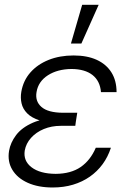

<svg xmlns="http://www.w3.org/2000/svg" viewBox="-20 -789 547 818"><path d="M243.7 -287.1H305.2L300.8 -252.9H238.8Q199.7 -252.9 166.7 -239.3Q133.8 -225.6 112.3 -201.7Q90.8 -177.7 85.4 -147.5Q78.6 -103.5 114.5 -76.2Q150.4 -48.8 217.3 -48.3Q282.2 -48.8 323.7 -77.4Q365.2 -106 388.2 -159.7H452.6Q439.9 -120.6 417.2 -89.6Q394.5 -58.6 362.8 -36.4Q331.1 -14.2 291.3 -2.2Q251.5 9.8 204.1 9.8Q142.6 9.8 98.1 -10.3Q53.7 -30.3 32.5 -65.7Q11.2 -101.1 18.6 -146.5Q24.4 -181.2 48.6 -213.4Q72.8 -245.6 120.4 -266.4Q168 -287.1 243.7 -287.1ZM302.2 -264.6H240.2Q184.6 -264.6 149.4 -275.9Q114.3 -287.1 95.7 -306.2Q77.1 -325.2 71.8 -348.9Q66.4 -372.6 70.8 -397.9Q79.1 -445.8 109.4 -480.2Q139.6 -514.6 187 -533.7Q234.4 -552.7 293.5 -552.7Q351.1 -552.7 391.8 -534.2Q432.6 -515.6 454.6 -480.7Q476.6 -445.8 476.6 -396.5H410.2Q406.2 -444.3 374 -469.5Q341.8 -494.6 285.2 -495.1Q225.1 -494.6 184.1 -468.3Q143.1 -441.9 135.7 -397Q128.9 -357.4 156.7 -333.3Q184.6 -309.1 247.6 -308.6H309.1ZM282.2 -603.5 330.1 -768.6H400.4L326.7 -603.5Z"/></svg>

Font: Inter Tight Light
Style: Italic
Weight: 300
Italic angle: -9.39999°
Designer: Rasmus Andersson
Foundry: rsms
Version: Version 3.004